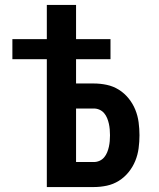

<svg xmlns="http://www.w3.org/2000/svg" viewBox="-20 -755 640 775"><path d="M169 0V-516H30V-597H169V-735H287V-597H426V-516H287V-418H359Q385 -418 411 -412.5Q437 -407 459.5 -393Q482 -379 499 -358Q516 -337 526 -312.5Q536 -288 539.5 -261.5Q543 -235 543 -209Q543 -183 539.5 -156.5Q536 -130 526 -105.5Q516 -81 499 -60Q482 -39 459.5 -25Q437 -11 411 -5.5Q385 0 359 0ZM287 -101H359Q371 -101 382 -106Q393 -111 400.5 -120Q408 -129 412.5 -140Q417 -151 419.5 -162.5Q422 -174 423 -185.5Q424 -197 424 -209Q424 -221 423 -232.5Q422 -244 419.5 -255.5Q417 -267 412.5 -278Q408 -289 400.5 -298Q393 -307 382 -312Q371 -317 359 -317H287Z"/></svg>

Font: Iosevka Extended
Style: Bold
Weight: 700
Width: 7
Monospace: yes
Designer: Belleve Invis
Foundry: Belleve Invis
Version: Version 32.5.0; ttfautohint (v1.8.4)